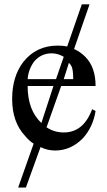

<svg xmlns="http://www.w3.org/2000/svg" viewBox="-20 -668 485 872"><path d="M414.1 -164.1Q402.3 -89.8 355.5 -39.1Q300.8 15.6 230.5 15.6Q195.3 15.6 164.1 0L97.7 183.6H62.5L132.8 -15.6Q113.3 -27.3 93.8 -50.8Q35.2 -113.3 35.2 -218.8Q35.2 -320.3 85.9 -386.7Q144.5 -460.9 242.2 -460.9Q265.6 -460.9 285.2 -457L351.6 -648.4H386.7L316.4 -445.3Q343.8 -433.6 367.2 -410.2Q414.1 -363.3 414.1 -277.3H257.8L191.4 -89.8Q226.6 -66.4 269.5 -66.4Q359.4 -66.4 398.4 -171.9ZM312.5 -308.6Q312.5 -351.6 304.7 -367.2Q300.8 -375 293 -382.8L269.5 -308.6ZM269.5 -410.2Q242.2 -425.8 214.8 -425.8Q168 -425.8 136.7 -390.6Q109.4 -355.5 105.5 -308.6H234.4ZM222.7 -277.3H105.5Q105.5 -168 168 -109.4Z"/></svg>

Font: 和音 by 宁静之雨，公众号njzyshare
Style: Regular
Weight: 400
Designer: Steve Matteson
Foundry: Ascender Corporation
Version: Version 6.00;June 8, 2018;FontCreator 11.0.0.2388 32-bit